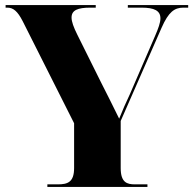

<svg xmlns="http://www.w3.org/2000/svg" viewBox="-20 -734 760 754"><path d="M166 0H559V-10H510C479 -10 454 -17 454 -74V-259L615 -626C642 -687 665 -704 700 -704H719V-714H482V-704H536C586 -704 610 -692 610 -662C610 -645 602 -623 589 -593L490 -364C475 -333 461 -300 448 -268C415 -335 404 -357 378 -408L284 -597C269 -627 261 -649 261 -665C261 -694 285 -704 335 -704H356V-714H2V-704H9C32 -704 49 -690 69 -651L271 -250V-74C271 -18 245 -10 207 -10H166Z"/></svg>

Font: Noto Serif Display ExtraBold
Style: Regular
Weight: 800
Designer: Monotype Design Team
Foundry: Monotype Imaging Inc.
Version: Version 2.009